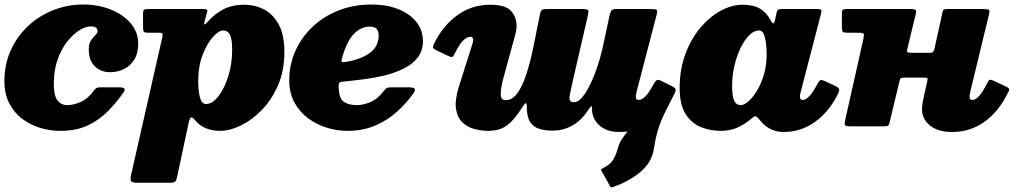

<svg xmlns="http://www.w3.org/2000/svg" viewBox="-30 -560 4530 851"><path d="M582.5 -367Q582.5 -323 564.8 -295Q547 -267 518.8 -253.5Q490.5 -240 458.5 -240Q416.5 -240 389.8 -266.5Q363 -293 363.5 -343Q364 -367 373.5 -381.2Q383 -395.5 392.8 -404.5Q402.5 -413.5 402.5 -422Q402.5 -431 395.8 -437Q389 -443 373 -443Q349 -443 320.8 -425.2Q292.5 -407.5 266.8 -374.2Q241 -341 224.8 -294.5Q208.5 -248 208.5 -190Q208.5 -134.5 225.2 -114.2Q242 -94 268 -94Q294 -94 325.8 -107.2Q357.5 -120.5 383 -154.5Q389 -163 394.8 -168Q400.5 -173 416 -173H499Q533 -173 518 -151Q488 -108 450 -68.8Q412 -29.5 360.5 -4.8Q309 20 237.5 20Q192 20 148 6.8Q104 -6.5 68.2 -33.5Q32.5 -60.5 11 -102Q-10.5 -143.5 -10.5 -200Q-10.5 -275 17.8 -337.2Q46 -399.5 94.8 -445Q143.5 -490.5 206.5 -515.2Q269.5 -540 339 -540Q405 -540 460.2 -518Q515.5 -496 549 -457Q582.5 -418 582.5 -367Z M627 -520H870Q881.5 -520 886.2 -517.8Q891 -515.5 887.5 -504L878 -470Q873.5 -454.5 875.8 -451.8Q878 -449 892.5 -465.5Q922 -499 960.8 -519Q999.5 -539 1052 -539Q1100 -539 1140.8 -517.8Q1181.5 -496.5 1206 -450.2Q1230.5 -404 1230.5 -329Q1230.5 -246.5 1202.2 -181.8Q1174 -117 1130 -72Q1086 -27 1037 -3.5Q988 20 946.5 20Q872.5 20 833.5 -28.5Q821 -43.5 815.8 -39Q810.5 -34.5 807 -20L755 224Q751.5 240.5 746 245.2Q740.5 250 721.5 250H581Q553.5 250 550.2 241.5Q547 233 551.5 213L689 -393Q692 -406 690 -410.5Q688 -415 671 -415H627Q610.5 -415 607.2 -419.8Q604 -424.5 604 -441V-499Q604 -513.5 608.8 -516.8Q613.5 -520 627 -520ZM848.5 -199Q848.5 -158 856.2 -128.5Q864 -99 883 -99Q911.5 -99 938 -133.2Q964.5 -167.5 981.8 -222.2Q999 -277 999 -339Q999 -387 989.2 -406Q979.5 -425 959 -425Q940 -425 914 -396.5Q888 -368 868.2 -317Q848.5 -266 848.5 -199Z M1252 -205Q1252 -272.5 1278.8 -333Q1305.5 -393.5 1354 -440Q1402.5 -486.5 1469.5 -513.2Q1536.5 -540 1616.5 -540Q1683 -540 1734.5 -519.8Q1786 -499.5 1815.2 -463Q1844.5 -426.5 1844.5 -378Q1844.5 -334.5 1821.2 -304.8Q1798 -275 1759 -255.8Q1720 -236.5 1672.5 -225.2Q1625 -214 1575.8 -207.8Q1526.5 -201.5 1483.5 -197.5Q1471 -196.5 1471 -182.5Q1470.5 -127 1492 -110.5Q1513.5 -94 1553 -94Q1579 -94 1611.5 -107.5Q1644 -121 1670 -155.5Q1676.5 -164 1682.5 -168.5Q1688.5 -173 1704 -173H1781Q1803 -173 1807.8 -166.5Q1812.5 -160 1801.5 -145Q1771.5 -103 1730 -65.2Q1688.5 -27.5 1633.8 -3.8Q1579 20 1509 20Q1464 20 1418.5 6Q1373 -8 1335.2 -36Q1297.5 -64 1274.8 -106.2Q1252 -148.5 1252 -205ZM1495 -284.5Q1560.5 -293.5 1604.2 -321.8Q1648 -350 1648.5 -404Q1648.5 -418.5 1640.8 -430.2Q1633 -442 1606.5 -442Q1570.5 -442 1538.5 -409.5Q1506.5 -377 1485.5 -301Q1482.5 -289.5 1484 -286.5Q1485.5 -283.5 1495 -284.5Z M1897.5 -373.5Q1935 -448 1998.5 -493.5Q2062 -539 2142.5 -539Q2210 -539 2234.8 -511.8Q2259.5 -484.5 2259.5 -446Q2259.5 -432 2256.8 -418.8Q2254 -405.5 2250.5 -394L2202.5 -219Q2189.5 -170.5 2189.2 -143.2Q2189 -116 2212 -116Q2241.5 -116 2264.2 -148.5Q2287 -181 2304.2 -235Q2321.5 -289 2334.5 -353.5L2363 -495.5Q2366 -511 2371.2 -515.5Q2376.5 -520 2395 -520H2550Q2575 -520 2577.2 -514Q2579.5 -508 2574.5 -486.5L2510.5 -209Q2499.5 -161.5 2494.8 -134.2Q2490 -107 2514.5 -107Q2537 -107 2561.8 -143.5Q2586.5 -180 2608.5 -238.8Q2630.5 -297.5 2644.5 -364L2671 -488Q2674 -502.5 2678.5 -511.2Q2683 -520 2700.5 -520H2851.5Q2873.5 -520 2879.5 -517.2Q2885.5 -514.5 2881 -497L2791 -151Q2788 -140 2788 -128.5Q2788 -117 2801.5 -117Q2830 -117 2867 -187Q2872.5 -197.5 2879 -203.2Q2885.5 -209 2898 -203L2941.5 -181.5Q2956 -175 2962 -168.8Q2968 -162.5 2961 -148Q2940 -105 2922.5 -71.8Q2905 -38.5 2891.2 0.5Q2877.5 39.5 2868 100Q2859 159 2809.5 201.2Q2760 243.5 2689 268Q2681 271 2678.5 270.5Q2676 270 2672.5 262.5L2636.5 198.5Q2632.5 191 2635.2 189.2Q2638 187.5 2645 184Q2675.5 168.5 2687.8 147.8Q2700 127 2705.5 106.5Q2713 80.5 2719.8 67.8Q2726.5 55 2740 37.5Q2742.5 34.5 2746 30Q2750 25 2750.8 23.8Q2751.5 22.5 2742.5 23.5Q2728.5 25 2714 25Q2659 25 2626.8 -4.2Q2594.5 -33.5 2594 -75V-85Q2594 -91.5 2588.8 -87Q2583.5 -82.5 2578 -74Q2548 -26.5 2507.2 -3.8Q2466.5 19 2419 19Q2386.5 19 2360.8 11.2Q2335 3.5 2320 -19Q2305 -41.5 2305 -86Q2305 -101.5 2301.5 -102.2Q2298 -103 2293 -96.2Q2288 -89.5 2283 -81.5Q2250.5 -29.5 2217.8 -4.8Q2185 20 2134.5 20Q2105 20 2074 12.2Q2043 4.5 2020.2 -16.8Q1997.5 -38 1991.2 -77Q1985 -116 2004.5 -178L2063.5 -364Q2067.5 -377 2067.5 -383Q2067.5 -397 2054.5 -397Q2040.5 -397 2023.2 -380.8Q2006 -364.5 1985.5 -322.5Q1977.5 -307 1973 -306.8Q1968.5 -306.5 1952.5 -314L1905.5 -336.5Q1888.5 -345 1888.8 -350.8Q1889 -356.5 1897.5 -373.5Z M3680.5 -136.5Q3641 -61 3579.8 -18Q3518.5 25 3443.5 25Q3408.5 25 3382.8 10.8Q3357 -3.5 3340.5 -24.5Q3333 -34 3327.5 -39.5Q3320 -46.5 3314.2 -44Q3308.5 -41.5 3295.5 -30.5Q3269.5 -8 3237 6Q3204.5 20 3164.5 20Q3119.5 20 3077.8 3.8Q3036 -12.5 3009.2 -53.8Q2982.5 -95 2982.5 -170Q2982.5 -252.5 3007.8 -320.2Q3033 -388 3074.2 -437Q3115.5 -486 3164.5 -512.5Q3213.5 -539 3261.5 -539Q3309 -539 3338.8 -521.5Q3368.5 -504 3386.5 -468.5Q3392 -457.5 3397 -456.2Q3402 -455 3406.5 -477L3412 -504Q3414 -513 3418.2 -516.5Q3422.5 -520 3436.5 -520H3589.5Q3607.5 -520 3610 -515.5Q3612.5 -511 3608.5 -497L3518.5 -151Q3515.5 -139 3515.5 -131Q3515.5 -117 3528 -117Q3555.5 -117 3592 -186Q3601 -203.5 3607.5 -205Q3614 -206.5 3628.5 -199.5L3669.5 -180.5Q3687.5 -172 3689.5 -164.5Q3691.5 -157 3680.5 -136.5ZM3368 -320Q3368 -361.5 3360.5 -393.2Q3353 -425 3334 -425Q3312.5 -425 3291.5 -404.5Q3270.5 -384 3253.2 -349Q3236 -314 3225.5 -270.2Q3215 -226.5 3215 -180Q3215 -132 3224.2 -113Q3233.5 -94 3253.5 -94Q3267.5 -94 3286.8 -110.2Q3306 -126.5 3324.5 -156.8Q3343 -187 3355.5 -228.5Q3368 -270 3368 -320Z M4352 -490 4270 -151Q4267.5 -141 4267.5 -131Q4267.5 -117 4280 -117Q4307.5 -117 4341.5 -184Q4350.5 -201 4354.5 -205.2Q4358.5 -209.5 4377.5 -200.5L4429.5 -176Q4447 -168 4442.2 -158.2Q4437.5 -148.5 4429.5 -133.5Q4390 -59 4328.8 -17Q4267.5 25 4189.5 25Q4128 25 4092.2 -3.5Q4056.5 -32 4056.5 -77Q4056.5 -91.5 4060.2 -110Q4064 -128.5 4066.5 -140L4080.5 -203Q4082.5 -211.5 4079.5 -213.8Q4076.5 -216 4065 -216H3979Q3968 -216 3963.8 -213.8Q3959.5 -211.5 3957.5 -203L3912.5 -16Q3910 -5 3905 -2.5Q3900 0 3886 0H3740Q3716 0 3714.5 -7Q3713 -14 3717 -32L3796.5 -386Q3800.5 -404.5 3798 -409.8Q3795.5 -415 3773 -415H3725Q3709.5 -415 3705.5 -419.2Q3701.5 -423.5 3701.5 -440V-499Q3701.5 -513.5 3706.2 -516.8Q3711 -520 3725 -520H4001Q4026 -520 4029.2 -515.2Q4032.5 -510.5 4027 -490L3992 -345Q3988.5 -332 3992.2 -329Q3996 -326 4013 -326H4090Q4102.5 -326 4106.2 -330.8Q4110 -335.5 4112 -345L4146 -499Q4148.5 -513.5 4152 -516.8Q4155.5 -520 4169.5 -520H4326Q4351 -520 4354.2 -515.2Q4357.5 -510.5 4352 -490Z"/></svg>

Font: Besley* Fatface
Style: Italic
Weight: 900
Italic angle: -13°
Designer: Owen Earl
Foundry: indestructible type*
Version: Version 3.000; ttfautohint (v1.8.3)